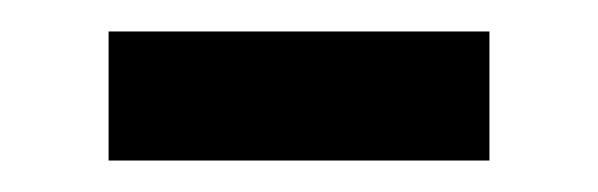

<svg xmlns="http://www.w3.org/2000/svg" viewBox="-20 -358 380 122"><path d="M49 -338H291V-256H49Z"/></svg>

Font: ltamil25
Style: Book
Weight: 400
Designer: Jelle Bosma - Monotype Design Team
Foundry: Monotype Imaging Inc.
Version: Version 2.003